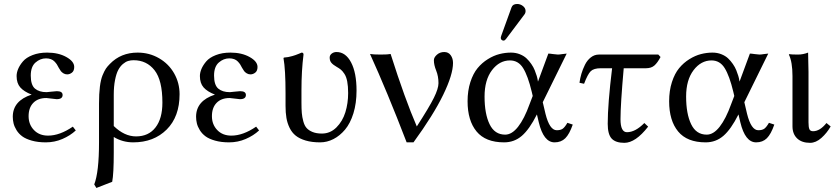

<svg xmlns="http://www.w3.org/2000/svg" viewBox="-20 -702 4180 960"><path d="M123 -121.1Q123 -79.6 149.7 -51.8Q176.3 -23.9 220.2 -23.9Q278.8 -23.9 344.2 -68.8L358.9 -49.8Q331.1 -23.9 292 -7.1Q252.9 9.8 209 9.8Q169.4 9.8 139.2 1.2Q108.9 -7.3 91.3 -20.3Q73.7 -33.2 62.7 -51Q51.8 -68.8 47.9 -85Q43.9 -101.1 43.9 -118.2Q43.9 -198.2 138.2 -229Q99.6 -244.1 81.3 -265.1Q63 -286.1 63 -321.8Q63 -338.9 70.8 -357.4Q78.6 -376 94.7 -395Q110.8 -414.1 142.6 -426.5Q174.3 -439 215.8 -439Q272 -439 311.5 -417Q351.1 -395 351.1 -367.2Q351.1 -347.7 339.8 -338.9Q328.6 -330.1 315.9 -330.1Q305.7 -330.1 297.4 -335.2Q289.1 -340.3 284.4 -346.2Q279.8 -352.1 273.9 -362.8Q268.6 -373.5 264.4 -379.9Q260.3 -386.2 252.7 -394.3Q245.1 -402.3 234.4 -406.2Q223.6 -410.2 210 -410.2Q181.2 -410.2 157.5 -389.4Q133.8 -368.7 133.8 -324.2Q133.8 -276.9 154.8 -259Q175.8 -241.2 212.9 -241.2L237.3 -243.7Q261.7 -246.1 264.2 -246.1Q293 -246.1 293 -227.1Q293 -206.1 263.2 -206.1Q259.3 -206.1 237.8 -209Q216.3 -211.9 211.9 -211.9Q169.9 -211.9 146.5 -187.7Q123 -163.6 123 -121.1Z M792 -189Q792 -300.8 752.7 -350.8Q713.4 -400.9 647.9 -400.9Q633.8 -400.9 621.1 -397.2Q608.4 -393.6 594.7 -382.1Q581.1 -370.6 571.3 -352.3Q561.5 -334 555.2 -302Q548.8 -270 548.8 -228V-71.8Q602.1 -20 660.2 -20Q722.7 -20 757.3 -64.5Q792 -108.9 792 -189ZM541 207 461.9 237.8 451.2 220.2Q475.1 158.2 475.1 9.8V-184.1Q475.1 -233.4 479.5 -268.8Q483.9 -304.2 492.9 -325.9Q502 -347.7 509.5 -358.9Q517.1 -370.1 529.8 -382.8Q584.5 -439 668 -439Q726.6 -439 775.1 -410.9Q823.7 -382.8 850.8 -335Q877.9 -287.1 877.9 -231Q877.9 -118.7 813.5 -54.4Q749 9.8 646 9.8Q592.8 9.8 548.8 -17.1V61Q548.8 167 541 207Z M1039.6 -121.1Q1039.6 -79.6 1066.2 -51.8Q1092.8 -23.9 1136.7 -23.9Q1195.3 -23.9 1260.7 -68.8L1275.4 -49.8Q1247.6 -23.9 1208.5 -7.1Q1169.4 9.8 1125.5 9.8Q1085.9 9.8 1055.7 1.2Q1025.4 -7.3 1007.8 -20.3Q990.2 -33.2 979.2 -51Q968.3 -68.8 964.4 -85Q960.4 -101.1 960.4 -118.2Q960.4 -198.2 1054.7 -229Q1016.1 -244.1 997.8 -265.1Q979.5 -286.1 979.5 -321.8Q979.5 -338.9 987.3 -357.4Q995.1 -376 1011.2 -395Q1027.3 -414.1 1059.1 -426.5Q1090.8 -439 1132.3 -439Q1188.5 -439 1228 -417Q1267.6 -395 1267.6 -367.2Q1267.6 -347.7 1256.3 -338.9Q1245.1 -330.1 1232.4 -330.1Q1222.2 -330.1 1213.9 -335.2Q1205.6 -340.3 1200.9 -346.2Q1196.3 -352.1 1190.4 -362.8Q1185.1 -373.5 1180.9 -379.9Q1176.8 -386.2 1169.2 -394.3Q1161.6 -402.3 1150.9 -406.2Q1140.1 -410.2 1126.5 -410.2Q1097.7 -410.2 1074 -389.4Q1050.3 -368.7 1050.3 -324.2Q1050.3 -276.9 1071.3 -259Q1092.3 -241.2 1129.4 -241.2L1153.8 -243.7Q1178.2 -246.1 1180.7 -246.1Q1209.5 -246.1 1209.5 -227.1Q1209.5 -206.1 1179.7 -206.1Q1175.8 -206.1 1154.3 -209Q1132.8 -211.9 1128.4 -211.9Q1086.4 -211.9 1063 -187.7Q1039.6 -163.6 1039.6 -121.1Z M1487.3 -251V-189Q1487.3 -157.7 1489 -137.2Q1490.7 -116.7 1496.6 -95.2Q1502.4 -73.7 1513.2 -61.8Q1523.9 -49.8 1543 -42Q1562 -34.2 1589.4 -34.2Q1631.3 -34.2 1662.1 -64.9Q1692.9 -95.7 1706.8 -140.6Q1720.7 -185.5 1720.7 -236.8Q1720.7 -271 1716.1 -294.9Q1711.4 -318.8 1701.9 -333Q1692.4 -347.2 1684.3 -353.8Q1676.3 -360.4 1662.6 -368.2Q1645.5 -377.9 1637 -387.9Q1628.4 -397.9 1628.4 -414.1Q1628.4 -426.3 1638.7 -434.1Q1648.9 -441.9 1662.6 -441.9Q1708 -441.9 1735.4 -390.1Q1762.7 -338.4 1762.7 -249Q1762.7 -186 1747.1 -135.5Q1731.4 -85 1705.3 -54Q1679.2 -22.9 1647.2 -6.6Q1615.2 9.8 1580.6 9.8Q1539.1 9.8 1508.5 0.7Q1478 -8.3 1458.7 -23.7Q1439.5 -39.1 1428 -62.7Q1416.5 -86.4 1412.1 -112.5Q1407.7 -138.7 1407.7 -172.9V-234.9Q1407.7 -354.5 1397.5 -411.1L1399.4 -414.1Q1410.6 -415 1420.9 -416.7Q1431.2 -418.5 1441.4 -421.6Q1451.7 -424.8 1457 -426.5Q1462.4 -428.2 1474.1 -433.1Q1485.8 -438 1488.3 -439Q1497.6 -439 1497.6 -429.2Q1487.3 -349.1 1487.3 -251Z M2064 -69.8Q2126.5 -166.5 2149.4 -212.9Q2172.4 -259.3 2172.4 -286.1Q2172.4 -320.8 2160.9 -349.1Q2149.4 -377.4 2149.4 -400.9Q2149.4 -415 2164.6 -428.5Q2179.7 -441.9 2201.2 -441.9Q2222.2 -441.9 2233.6 -425.8Q2245.1 -409.7 2245.1 -387.2Q2245.1 -329.1 2196 -228Q2147 -127 2047.4 9.8H2013.2Q1915 -245.6 1830.1 -432.1Q1846.2 -429.2 1883.3 -429.2Q1919.9 -429.2 1933.1 -432.1Q2004.9 -206.1 2064 -69.8Z M2643.6 -222.2 2638.7 -243.2Q2619.6 -322.8 2595.7 -361.3Q2571.8 -399.9 2529.8 -399.9Q2477.1 -399.9 2439.9 -351.1Q2402.8 -302.2 2402.8 -219.2Q2402.8 -132.8 2428 -80.8Q2453.1 -28.8 2505.9 -28.8Q2539.6 -28.8 2570.6 -68.4Q2601.6 -107.9 2627.9 -181.2ZM2693.8 -190.9 2707.5 -132.8Q2728 -50.8 2763.7 -50.8Q2782.7 -50.8 2793.5 -58.3Q2804.2 -65.9 2816.9 -87.9L2843.8 -79.1Q2827.1 -31.2 2806.4 -10.7Q2785.6 9.8 2752.9 9.8Q2697.8 9.8 2673.8 -90.8L2664.6 -129.9Q2627 -55.2 2589.1 -22.7Q2551.3 9.8 2500.5 9.8Q2407.7 9.8 2362.8 -44.7Q2317.9 -99.1 2317.9 -195.8Q2317.9 -248.5 2331.8 -291.5Q2345.7 -334.5 2367.9 -361.3Q2390.1 -388.2 2419.2 -406.2Q2448.2 -424.3 2477.1 -431.6Q2505.9 -439 2534.7 -439Q2558.6 -439 2578.9 -430.9Q2599.1 -422.9 2612.5 -410.2Q2626 -397.5 2636.7 -381.8Q2647.5 -366.2 2653.6 -350.8Q2659.7 -335.4 2663.6 -322.8Q2667.5 -309.6 2668.5 -301.8L2669.9 -293.9L2721.7 -434.1Q2729 -434.1 2745.6 -431.6Q2762.2 -429.2 2769.5 -429.2Q2777.3 -429.2 2792.2 -431.6Q2807.1 -434.1 2813.5 -434.1ZM2565.9 -682.1Q2581.5 -682.1 2594.7 -671.9Q2607.9 -661.6 2607.9 -647Q2607.9 -636.7 2601.6 -628.9L2509.8 -506.8Q2503.9 -499 2497.6 -499Q2491.7 -499 2487.8 -502.9Q2483.9 -506.8 2483.9 -512.2Q2483.9 -516.1 2485.8 -522L2537.6 -665Q2543.5 -682.1 2565.9 -682.1Z M2974.6 -429.2H3271.5L3282.7 -417Q3267.6 -388.2 3252 -374.5Q3236.3 -360.8 3210.4 -360.8H3098.6Q3082.5 -179.7 3082.5 -106Q3082.5 -41 3114.7 -41Q3156.7 -41 3201.7 -86.9L3220.7 -68.8Q3157.7 12.2 3101.6 12.2Q3058.6 12.2 3038.6 -8.8Q3018.6 -29.8 3018.6 -83Q3018.6 -181.2 3040.5 -360.8H2984.4Q2948.7 -360.8 2933.6 -345.9Q2918.5 -331.1 2900.4 -283.2L2877.4 -288.1Q2880.4 -310.5 2887 -333Q2893.6 -355.5 2904.8 -378.2Q2916 -400.9 2934.1 -415Q2952.1 -429.2 2974.6 -429.2Z M3651.4 -222.2 3646.5 -243.2Q3627.4 -322.8 3603.5 -361.3Q3579.6 -399.9 3537.6 -399.9Q3484.9 -399.9 3447.8 -351.1Q3410.6 -302.2 3410.6 -219.2Q3410.6 -132.8 3435.8 -80.8Q3460.9 -28.8 3513.7 -28.8Q3547.4 -28.8 3578.4 -68.4Q3609.4 -107.9 3635.7 -181.2ZM3701.7 -190.9 3715.3 -132.8Q3735.8 -50.8 3771.5 -50.8Q3790.5 -50.8 3801.3 -58.3Q3812 -65.9 3824.7 -87.9L3851.6 -79.1Q3835 -31.2 3814.2 -10.7Q3793.5 9.8 3760.7 9.8Q3705.6 9.8 3681.6 -90.8L3672.4 -129.9Q3634.8 -55.2 3596.9 -22.7Q3559.1 9.8 3508.3 9.8Q3415.5 9.8 3370.6 -44.7Q3325.7 -99.1 3325.7 -195.8Q3325.7 -248.5 3339.6 -291.5Q3353.5 -334.5 3375.7 -361.3Q3397.9 -388.2 3427 -406.2Q3456.1 -424.3 3484.9 -431.6Q3513.7 -439 3542.5 -439Q3566.4 -439 3586.7 -430.9Q3606.9 -422.9 3620.4 -410.2Q3633.8 -397.5 3644.5 -381.8Q3655.3 -366.2 3661.4 -350.8Q3667.5 -335.4 3671.4 -322.8Q3675.3 -309.6 3676.3 -301.8L3677.7 -293.9L3729.5 -434.1Q3736.8 -434.1 3753.4 -431.6Q3770 -429.2 3777.3 -429.2Q3785.2 -429.2 3800 -431.6Q3814.9 -434.1 3821.3 -434.1Z M3942.4 -321.8Q3942.4 -392.1 3924.3 -429.2L3926.3 -431.2Q3938 -429.2 3970.2 -429.2Q3995.1 -429.2 4020.5 -439Q4022.5 -375 4022.5 -342.8V-90.8Q4022.5 -66.4 4026.9 -56.2Q4031.2 -45.9 4045.4 -45.9Q4079.6 -45.9 4112.3 -86.9L4133.3 -69.8Q4114.7 -37.1 4087.2 -12.5Q4059.6 12.2 4030.3 12.2Q3988.8 12.2 3965.6 -10Q3942.4 -32.2 3942.4 -70.8Z"/></svg>

Font: Linux Biolinum
Style: Regular
Weight: 400
Designer: Philipp H. Poll
Foundry: Philipp H. Poll
Version: Version 0.6.4